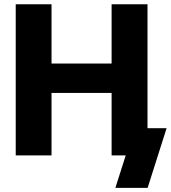

<svg xmlns="http://www.w3.org/2000/svg" viewBox="-20 -748 822 924"><path d="M55.7 0V-727.5H228V-442.4H517.1V-727.5H689.9V0H517.1V-300.8H228V0ZM535.2 156.2 585 0H542V-130.9H781.7L690.4 156.2Z"/></svg>

Font: Inter 16pt ExtraBold
Style: Regular
Weight: 800
Version: Version 4.001;git-66647c0bb